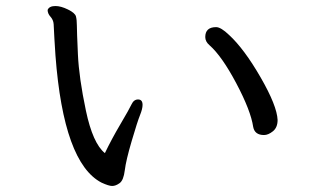

<svg xmlns="http://www.w3.org/2000/svg" viewBox="-20 -660 1040 637"><path d="M856 -212Q870 -212 885.5 -224.5Q901 -237 901 -262Q899 -309 844.5 -403.5Q790 -498 740 -544Q713 -570 697 -570Q661 -570 661 -537Q661 -522 675 -510Q716 -474 764 -383.5Q812 -293 820 -239Q825 -212 856 -212ZM352 -43Q364 -43 377 -52.5Q390 -62 394 -95Q398 -128 417 -192.5Q436 -257 444.5 -278Q453 -299 453 -312Q453 -330 438 -330Q424 -330 416.5 -314Q409 -298 379.5 -248Q350 -198 328 -152Q288 -184 265 -293Q242 -402 238.5 -479.5Q235 -557 235 -575.5Q235 -594 232 -605.5Q229 -617 205.5 -628.5Q182 -640 164 -640Q143 -640 138 -627Q138 -615 147.5 -604.5Q157 -594 158 -580Q160 -535 164 -476Q191 -119 317 -54Q341 -43 352 -43Z"/></svg>

Font: LXGW WenKai Mono TC
Style: Bold
Weight: 700
Designer: LXGW / Fontworks Inc.
Foundry: LXGW / Fontworks Inc.
Version: Version 1.330